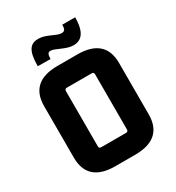

<svg xmlns="http://www.w3.org/2000/svg" viewBox="-194 -932 973 1061"><g transform="rotate(-30 292.5 -402.0)"><path d="M372 -500C381 -500 386 -496 386 -486V-134C386 -124 381 -120 372 -120H214C205 -120 200 -124 200 -134V-486C200 -496 205 -500 214 -500ZM54 -146C54 -43 112 10 229 10H356C473 10 532 -43 532 -146V-474C532 -577 473 -630 356 -630H229C112 -630 54 -577 54 -474ZM215 -682C215 -709 220 -722 237 -722C266 -722 315 -684 364 -684C415 -684 448 -719 448 -814H366C366 -788 361 -775 340 -775C307 -775 262 -813 212 -813C161 -813 134 -784 134 -683Z"/></g></svg>

Font: Gemini
Style: Regular
Weight: 700
Designer: Pushpananda Ekanayake, Sol Matas, Kosala Senevirathne
Foundry: Mooniak
Version: Version 1.000;PS 1.0;hotconv 1.0.86;makeotf.lib2.5.63406